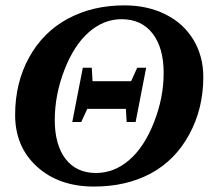

<svg xmlns="http://www.w3.org/2000/svg" viewBox="-20 -682 803 712"><path d="M586.9 -411.6Q586.9 -504.4 545.9 -557.6Q504.9 -610.8 430.7 -610.8Q364.7 -610.8 309.6 -562.7Q254.4 -514.6 218.8 -422.4Q183.1 -330.1 183.1 -236.8Q183.1 -145 223.1 -92.8Q263.2 -40.5 335.9 -40.5Q403.3 -40.5 459 -88.4Q514.6 -136.2 550.8 -227.8Q586.9 -319.3 586.9 -411.6ZM328.6 9.8Q198.2 9.8 117.2 -64Q36.1 -137.7 36.1 -255.9Q36.1 -375 87.9 -469Q139.6 -563 231.4 -612.5Q323.2 -662.1 441.4 -662.1Q526.9 -662.1 593.8 -628.7Q660.6 -595.2 697.3 -534.4Q733.9 -473.6 733.9 -396.5Q733.9 -278.8 681.6 -183.1Q629.4 -87.4 539.1 -38.8Q448.7 9.8 328.6 9.8ZM466.3 -380.9 488.8 -430.7H522L482.9 -229.5H449.7L446.8 -278.3H303.7L281.2 -229.5H248L287.1 -430.7H320.3L323.2 -380.9Z"/></svg>

Font: Liberation Serif
Style: Bold Italic
Weight: 700
Italic angle: -16.333°
Designer: Steve Matteson
Foundry: Ascender Corporation
Version: Version 2.1.5